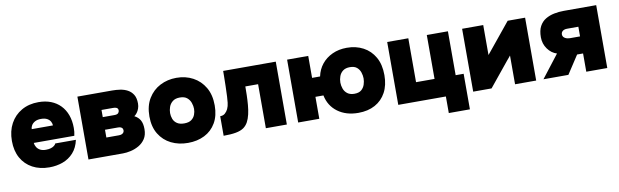

<svg xmlns="http://www.w3.org/2000/svg" viewBox="-44 -992 5108 1585"><g transform="rotate(-10 2510.0 -199.5)"><path d="M296 8Q215 8 154.5 -24.5Q94 -57 60.5 -117Q27 -177 27 -260Q27 -343 61 -405.5Q95 -468 156 -503Q217 -538 298 -538Q356 -538 402 -520Q448 -502 481 -468Q514 -434 531.5 -386Q549 -338 549 -278Q549 -261 547.5 -245.5Q546 -230 542 -213H202Q204 -194 214.5 -177Q225 -160 244 -150Q263 -140 292 -140Q316 -140 333.5 -145.5Q351 -151 362 -160Q373 -169 376 -178H549Q535 -113 497.5 -71.5Q460 -30 407.5 -11Q355 8 296 8ZM205 -328H383Q383 -343 374.5 -359.5Q366 -376 346.5 -387Q327 -398 295 -398Q264 -398 244 -387Q224 -376 214.5 -359.5Q205 -343 205 -328Z M623 0V-527H915Q948 -527 981.5 -522Q1015 -517 1043 -502Q1071 -487 1088.5 -459Q1106 -431 1106 -384Q1106 -362 1099 -342.5Q1092 -323 1081 -308.5Q1070 -294 1058 -286Q1090 -270 1106 -242Q1122 -214 1122 -167Q1122 -118 1101 -86Q1080 -54 1047 -35Q1014 -16 978 -8Q942 0 912 0ZM800 -153H905Q920 -153 930 -157.5Q940 -162 945 -169.5Q950 -177 950 -187Q950 -193 948 -198.5Q946 -204 941 -208.5Q936 -213 928 -215.5Q920 -218 908 -218H800ZM800 -324H898Q910 -324 918 -326.5Q926 -329 930.5 -334Q935 -339 937 -344.5Q939 -350 939 -356Q939 -366 934.5 -372Q930 -378 920.5 -381Q911 -384 896 -384H800Z M1457 8Q1379 8 1316.5 -23Q1254 -54 1217 -114.5Q1180 -175 1180 -262Q1180 -351 1217.5 -412.5Q1255 -474 1317 -506Q1379 -538 1454 -538Q1531 -538 1592.5 -505Q1654 -472 1690.5 -410Q1727 -348 1727 -259Q1727 -173 1692 -113Q1657 -53 1596 -22.5Q1535 8 1457 8ZM1454 -156Q1493 -156 1514.5 -172Q1536 -188 1545 -212Q1554 -236 1554 -260Q1554 -284 1545 -310.5Q1536 -337 1514.5 -355Q1493 -373 1454 -373Q1416 -373 1393.5 -355Q1371 -337 1362 -311Q1353 -285 1353 -260Q1353 -235 1362 -211Q1371 -187 1393.5 -171.5Q1416 -156 1454 -156Z M1756 1V-163Q1781 -163 1796.5 -176.5Q1812 -190 1822 -210Q1833 -234 1836 -262Q1839 -290 1840 -313Q1842 -353 1843 -398Q1844 -443 1844.5 -479.5Q1845 -516 1845 -527H2286V0H2110V-369H2003Q2003 -338 2002 -297Q2001 -256 1997.5 -214.5Q1994 -173 1986 -138Q1977 -100 1963 -74.5Q1949 -49 1926 -32Q1900 -14 1859 -6.5Q1818 1 1756 1Z M2885 8Q2782 8 2712.5 -43.5Q2643 -95 2625 -184H2558V0H2381V-527H2558V-343H2625Q2637 -401 2672 -444.5Q2707 -488 2761 -513Q2815 -538 2883 -538Q2959 -538 3019.5 -506Q3080 -474 3115 -412.5Q3150 -351 3150 -262Q3150 -178 3117.5 -117.5Q3085 -57 3025.5 -24.5Q2966 8 2885 8ZM2880 -153Q2918 -153 2938.5 -170.5Q2959 -188 2967.5 -214Q2976 -240 2976 -265Q2976 -289 2967.5 -315Q2959 -341 2938.5 -358.5Q2918 -376 2880 -376Q2844 -376 2822 -359.5Q2800 -343 2790.5 -317Q2781 -291 2781 -264Q2781 -238 2790.5 -212Q2800 -186 2822 -169.5Q2844 -153 2880 -153Z M3619 139V0H3220V-527H3397V-159H3552V-527H3729V-159H3796V139Z M3848 0V-527H4025V-276Q4031 -283 4036.5 -290Q4042 -297 4048 -304L4230 -527H4376V0H4199V-241Q4192 -232 4184.5 -223Q4177 -214 4169 -205L4002 0Z M4437 0 4584 -190Q4538 -204 4507 -247Q4476 -290 4476 -345Q4476 -401 4495 -436.5Q4514 -472 4546.5 -491.5Q4579 -511 4619 -519Q4659 -527 4700 -527H4972V0H4796V-153H4746L4646 0ZM4711 -296H4796V-377H4702Q4689 -377 4679.5 -374Q4670 -371 4663.5 -365.5Q4657 -360 4654 -353Q4651 -346 4651 -338Q4651 -326 4657 -318Q4663 -310 4672.5 -305Q4682 -300 4692.5 -298Q4703 -296 4711 -296Z"/></g></svg>

Font: Onest Black
Style: Regular
Weight: 900
Designer: Dmitri Voloshin, Andrey Kudryavtsev
Foundry: Dmitri Voloshin, Andrey Kudryavtsev
Version: Version 1.000;gftools[0.9.33]